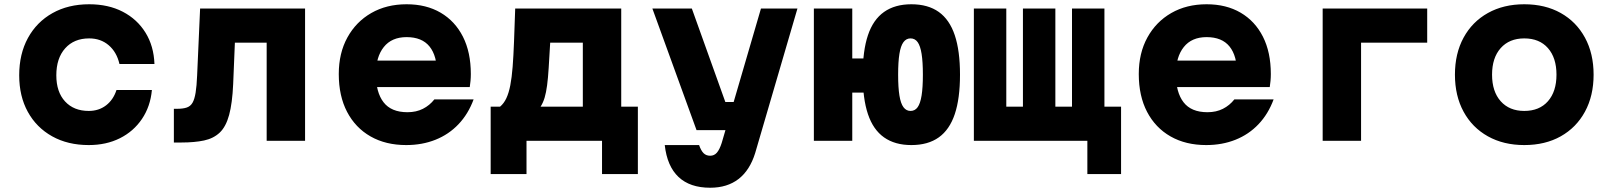

<svg xmlns="http://www.w3.org/2000/svg" viewBox="-20 -660 7540 900"><path d="M396 20Q298 20 224.5 -21Q151 -62 110.5 -135.5Q70 -209 70 -307Q70 -407 111 -482Q152 -557 226 -598.5Q300 -640 398 -640Q488 -640 555.5 -605Q623 -570 662 -507Q701 -444 704 -360H540Q527 -416 489.5 -448Q452 -480 398 -480Q327 -480 285.5 -433.5Q244 -387 244 -307Q244 -229 285 -184.5Q326 -140 396 -140Q443 -140 477 -166Q511 -192 526 -238H692Q685 -161 645.5 -102.5Q606 -44 542 -12Q478 20 396 20Z M795 8V-150H810Q838 -150 855.5 -156Q873 -162 882.5 -178.5Q892 -195 897 -226Q902 -257 904 -306L918 -620H1410V0H1230V-460H1081L1073 -266Q1069 -176 1054 -121Q1039 -66 1010 -38.5Q981 -11 936.5 -1.5Q892 8 830 8Z M1715 -376H2083L2029 -313Q2029 -398 1993.5 -442Q1958 -486 1886 -486Q1816 -486 1779 -439.5Q1742 -393 1742 -313Q1742 -227 1778 -180.5Q1814 -134 1890 -134Q1931 -134 1962.5 -150Q1994 -166 2016 -194H2200Q2175 -126 2129.5 -78Q2084 -30 2021.5 -5Q1959 20 1884 20Q1788 20 1717 -20.5Q1646 -61 1607 -135.5Q1568 -210 1568 -313Q1568 -411 1608.5 -484.5Q1649 -558 1720.5 -599Q1792 -640 1886 -640Q1978 -640 2045.5 -600.5Q2113 -561 2150 -488Q2187 -415 2187 -313Q2187 -297 2185.5 -280.5Q2184 -264 2182 -252H1715Z M2280 156V-160H2324Q2342 -175 2353.5 -199.5Q2365 -224 2372 -260Q2379 -296 2383 -347Q2387 -398 2389.5 -465.5Q2392 -533 2395 -620H2892V-160H2970V156H2802V0H2448V156ZM2514 -160H2712V-460H2559Q2555 -391 2552 -342.5Q2549 -294 2544.5 -260Q2540 -226 2533 -202.5Q2526 -179 2514 -160Z M3038 -620H3223L3380 -182H3483L3445 -50H3245ZM3718 -620 3520 57Q3495 138 3442 179Q3389 220 3309 220Q3214 220 3160.5 169.5Q3107 119 3096 20H3257Q3266 46 3278 58Q3290 70 3309 70Q3328 70 3340.5 55.5Q3353 41 3363 10L3547 -620Z M4252 20Q4175 20 4124 -16Q4073 -52 4048.5 -125Q4024 -198 4024 -310Q4024 -422 4048.5 -495Q4073 -568 4124 -604Q4175 -640 4252 -640Q4330 -640 4380.5 -604Q4431 -568 4455.5 -495Q4480 -422 4480 -310Q4480 -198 4455.5 -125Q4431 -52 4380.5 -16Q4330 20 4252 20ZM3795 0V-620H3975V-386H4066V-226H3975V0ZM4248 -140Q4269 -140 4281.5 -157.5Q4294 -175 4300 -212.5Q4306 -250 4306 -310Q4306 -370 4300 -407.5Q4294 -445 4281.5 -462.5Q4269 -480 4248 -480Q4228 -480 4215 -462.5Q4202 -445 4196 -407.5Q4190 -370 4190 -310Q4190 -250 4196 -212.5Q4202 -175 4215 -157.5Q4228 -140 4248 -140Z M5077 156V0H4545V-620H4697V-160H4775V-620H4927V-160H5005V-620H5157V-160H5235V156Z M5465 -376H5833L5779 -313Q5779 -398 5743.5 -442Q5708 -486 5636 -486Q5566 -486 5529 -439.5Q5492 -393 5492 -313Q5492 -227 5528 -180.5Q5564 -134 5640 -134Q5681 -134 5712.5 -150Q5744 -166 5766 -194H5950Q5925 -126 5879.5 -78Q5834 -30 5771.5 -5Q5709 20 5634 20Q5538 20 5467 -20.5Q5396 -61 5357 -135.5Q5318 -210 5318 -313Q5318 -411 5358.5 -484.5Q5399 -558 5470.5 -599Q5542 -640 5636 -640Q5728 -640 5795.5 -600.5Q5863 -561 5900 -488Q5937 -415 5937 -313Q5937 -297 5935.5 -280.5Q5934 -264 5932 -252H5465Z M6180 0V-620H6670V-460H6360V0Z M7125 20Q7028 20 6954.5 -21Q6881 -62 6840.5 -136.5Q6800 -211 6800 -310Q6800 -409 6840.5 -483.5Q6881 -558 6954.5 -599Q7028 -640 7125 -640Q7223 -640 7296 -599Q7369 -558 7409.5 -483.5Q7450 -409 7450 -310Q7450 -211 7409.5 -136.5Q7369 -62 7296 -21Q7223 20 7125 20ZM7125 -140Q7196 -140 7236 -185.5Q7276 -231 7276 -310Q7276 -389 7236 -434.5Q7196 -480 7125 -480Q7055 -480 7014.5 -434.5Q6974 -389 6974 -310Q6974 -231 7014.5 -185.5Q7055 -140 7125 -140Z"/></svg>

Font: Martian Mono SemiExpanded ExtraBold
Style: Regular
Weight: 800
Width: 6
Designer: Roman Shamin
Foundry: Evil Martians
Version: Version 1.000